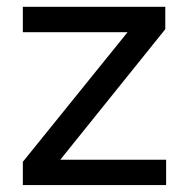

<svg xmlns="http://www.w3.org/2000/svg" viewBox="-20 -535 546 555"><path d="M46 -67.2 348.8 -442H46V-515.4H457.8V-450.6L154.2 -73.2H460.2V0H46Z"/></svg>

Font: 寒蝉端黑体 Light
Style: Regular
Weight: 300
Designer: ChillDuanSans {Warren2060}; 
Source Han Sans {Ryoko NISHIZUKA 西塚涼子 (kana, bopomofo & ideographs); Paul D. Hunt (Latin, G
Foundry: ChillType&Adobe
Version: Version 1.300;Glyphs 3.3 (3306)